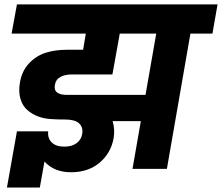

<svg xmlns="http://www.w3.org/2000/svg" viewBox="-20 -760 999 864"><path d="M279.8 -333H634.8L683.1 -608.9H519L505.9 -536.1L485.8 -424.8H299.8Q272.9 -424.8 252 -413.8Q231 -402.8 227.1 -377.9Q222.7 -355 236.8 -344Q251 -333 279.8 -333ZM576.2 0 613.8 -214.8H486.8Q498 -178.7 491.2 -137.2Q478.5 -69.8 427.5 -27.3Q376.5 15.1 299.8 15.1Q223.1 15.1 180.2 -33.2L159.2 84H11.2L56.2 -168.9H196.8Q193.8 -137.7 212.9 -118.9Q231.9 -100.1 270 -100.1Q304.2 -100.1 325.2 -116.2Q346.2 -132.3 350.1 -158.2Q354.5 -188.5 335.4 -205.3Q316.4 -222.2 273.9 -222.2Q234.9 -222.2 210.9 -224.1Q179.7 -225.6 152.6 -235.6Q125.5 -245.6 103.5 -264.4Q81.5 -283.2 72 -315.4Q62.5 -347.7 69.8 -389.2Q78.6 -440.9 110.6 -474.9Q142.6 -508.8 185.3 -522.5Q228 -536.1 280.8 -536.1H354L366.2 -608.9H32.2L56.2 -740.2H959L936 -608.9H836.9L731 0Z"/></svg>

Font: SVN-Poppins
Style: Bold Italic
Weight: 700
Italic angle: -10°
Designer: Ninad Kale (Devanagari), Jonny Pinhorn (Latin)
Foundry: Indian Type Foundry
Version: Version 3.002 2017